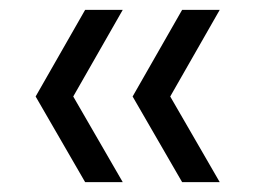

<svg xmlns="http://www.w3.org/2000/svg" viewBox="-20 -481 516 388"><path d="M348 -113 248 -286 348 -461H424L324 -286L424 -113ZM152 -113 52 -286 152 -461H228L128 -286L228 -113Z"/></svg>

Font: Gantari
Style: Regular
Weight: 400
Designer: Anugrah Pasau
Foundry: Lafontype
Version: Version 1.000; ttfautohint (v1.8.3)